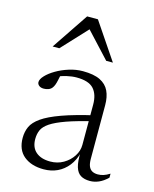

<svg xmlns="http://www.w3.org/2000/svg" viewBox="-106 -752 668 834"><g transform="rotate(15 228.0 -335.0)"><path d="M331 -275.5 331.5 -249Q256 -231 210.5 -214.8Q165 -198.5 141.2 -182.5Q117.5 -166.5 109.5 -148.5Q101.5 -130.5 101.5 -108Q101.5 -70 124.8 -50Q148 -30 189 -30Q221.5 -30 248 -45.2Q274.5 -60.5 290.2 -84.8Q306 -109 306 -136V-317Q306 -363 283.5 -387.8Q261 -412.5 206.5 -412.5Q186 -412.5 162 -407Q138 -401.5 109 -388.5L137 -407.5Q134 -393 131.2 -380.2Q128.5 -367.5 125 -358.2Q121.5 -349 116.5 -343Q110.5 -335.5 100.8 -332Q91 -328.5 80.5 -328.5Q66.5 -328.5 58.8 -335Q51 -341.5 51 -350.5Q51 -363.5 66.5 -380Q82 -396.5 107.5 -411.5Q133 -426.5 164 -436.2Q195 -446 226 -446Q275 -446 303.5 -432Q332 -418 344.5 -391.8Q357 -365.5 357 -328V-87.5Q357 -66.5 362.2 -53.8Q367.5 -41 378 -35.2Q388.5 -29.5 403.5 -29.5Q416 -29.5 428.8 -33.5Q441.5 -37.5 456.5 -47V-29Q437 -10 417.2 -1.5Q397.5 7 377.5 7Q352 7 335.8 -3Q319.5 -13 312.2 -37.2Q305 -61.5 306.5 -103L309.5 -105Q300 -67 279.8 -41.5Q259.5 -16 231.8 -3Q204 10 170 10Q115 10 81.2 -17.5Q47.5 -45 47.5 -99Q47.5 -126.5 58 -149.5Q68.5 -172.5 98 -193.2Q127.5 -214 183.5 -234.2Q239.5 -254.5 331 -275.5ZM70.5 -515.5 181.5 -680.5H230L341.5 -515.5H311.5L196.5 -639.5H216L100.5 -515.5Z"/></g></svg>

Font: Newsreader 16pt Light
Style: Regular
Weight: 300
Designer: Hugues Gentile
Foundry: Production Type
Version: Version 1.003